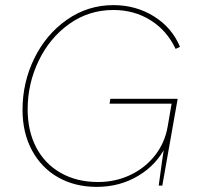

<svg xmlns="http://www.w3.org/2000/svg" viewBox="-20 -725 775 750"><path d="M68 -296Q68 -403 114 -497Q160 -591 241.5 -648Q323 -705 423 -705Q511 -705 581.5 -661Q652 -617 683 -542L666 -534Q632 -606 568 -646Q504 -686 423 -686Q327 -686 250.5 -631.5Q174 -577 131 -487.5Q88 -398 88 -298Q88 -213 121.5 -149Q155 -85 217.5 -49.5Q280 -14 363 -14Q431 -14 489 -41.5Q547 -69 585.5 -118Q624 -167 635 -231L653 -335L662 -320H408L411 -339H674L614 0H600Q615 -114 623 -161L629 -156Q593 -82 520.5 -38.5Q448 5 358 5Q273 5 207.5 -32Q142 -69 105 -137.5Q68 -206 68 -296Z"/></svg>

Font: Fixel Italic Variable 20240409 Display Thin
Style: Italic
Weight: 100
Italic angle: -10°
Designer: AlfaBravo + MacPaw
Foundry: Kyrylo Tkachov, Marchela Mozhyna, Serhii Makarenko, Maria Weinstein, Zakhar Kryvoshyya
Version: Version 1.211;Glyphs 3.2 (3225)